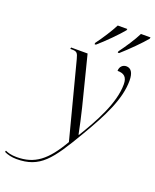

<svg xmlns="http://www.w3.org/2000/svg" viewBox="-321 -866 971 1206"><g transform="rotate(20 164.5 -263.0)"><path d="M311 -615 310 -606H319C368 -649 440 -721 469 -757L471 -766H407C385 -721 345 -661 311 -615ZM156 -615 155 -606H164C213 -648 284 -720 314 -757L316 -766H252C229 -721 190 -661 156 -615ZM-60 240C97 240 156 158 280 -53C371 -207 440 -341 440 -465C440 -520 421 -544 391 -544C368 -544 348 -527 348 -498C391 -498 414 -481 414 -431C414 -305 331 -157 258 -37H255C248 -76 229 -159 217 -208L134 -536H24L22 -526H33C65 -526 72 -519 82 -480L214 27C130 172 57 228 -63 228C-99 228 -122 221 -139 213L-142 222C-121 233 -90 240 -60 240Z"/></g></svg>

Font: Noto Serif Display SemiCondensed Light
Style: Italic
Weight: 300
Width: 4
Italic angle: -12°
Designer: Monotype Design Team
Foundry: Monotype Imaging Inc.
Version: Version 2.009